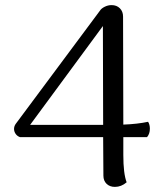

<svg xmlns="http://www.w3.org/2000/svg" viewBox="-20 -721 638 752"><path d="M567 -217Q567 -197 556 -184H463V-114Q463 -41 476 -7Q455 11 430 11Q410 11 397.5 -1Q385 -13 385 -33L384 -184H58Q47 -188 41 -197Q35 -206 35 -216Q35 -226 41 -235L372 -680Q377 -688 390 -694.5Q403 -701 417 -701Q437 -701 449.5 -688.5Q462 -676 462 -656L463 -233Q518 -235 560 -244Q567 -233 567 -217ZM384 -232 383 -619 98 -232Z"/></svg>

Font: Arima Madurai
Style: Regular
Weight: 400
Designer: Joana Correia and Natanael Gama
Foundry: NDISCOVER
Version: Version 1.019